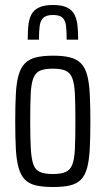

<svg xmlns="http://www.w3.org/2000/svg" viewBox="-20 -741 423 769"><path d="M193 8Q151 8 123.5 1.5Q96 -5 79.5 -22Q63 -39 54.5 -69Q46 -99 43.5 -144.5Q41 -190 41 -255Q41 -319 43.5 -365Q46 -411 54.5 -440.5Q63 -470 79.5 -487Q96 -504 123.5 -511Q151 -518 193 -518Q234 -518 261 -511Q288 -504 304.5 -487Q321 -470 329 -440.5Q337 -411 339.5 -365Q342 -319 342 -255Q342 -190 339.5 -144.5Q337 -99 329 -69Q321 -39 304.5 -22Q288 -5 261 1.5Q234 8 193 8ZM192 -44Q224 -44 242.5 -52Q261 -60 269.5 -81.5Q278 -103 280 -145Q282 -187 282 -255Q282 -323 280 -364.5Q278 -406 269.5 -428Q261 -450 242.5 -458Q224 -466 192 -466Q160 -466 141.5 -458.5Q123 -451 114 -429Q105 -407 103 -365Q101 -323 101 -255Q101 -186 103.5 -144.5Q106 -103 114 -81.5Q122 -60 140.5 -52Q159 -44 192 -44ZM192 -721Q228 -721 248.5 -711Q269 -701 278.5 -682Q288 -663 290.5 -638Q293 -613 293 -582H247Q247 -615 244.5 -637Q242 -659 230.5 -670Q219 -681 192 -681Q166 -681 154 -670Q142 -659 139 -637.5Q136 -616 136 -582H91Q91 -613 93.5 -638Q96 -663 105 -681.5Q114 -700 135 -710.5Q156 -721 192 -721Z"/></svg>

Font: Saira ExtraCondensed
Style: Regular
Weight: 400
Width: 2
Designer: Hector Gatti with collaboration of the Omnibus-Type team
Foundry: Omnibus-Type
Version: Version 1.101